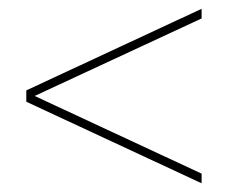

<svg xmlns="http://www.w3.org/2000/svg" viewBox="-20 -547 520 438"><path d="M439.9 -504.9 59.1 -328.1 439.9 -150.9V-128.9L40 -314.9V-340.8L439.9 -526.9Z"/></svg>

Font: Montserrat-Hairline
Style: Regular
Weight: 250
Designer: Julieta Ulanovsky
Foundry: Julieta Ulanovsky
Version: Version 1.000;PS 002.000;hotconv 1.0.70;makeotf.lib2.5.58329